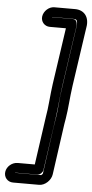

<svg xmlns="http://www.w3.org/2000/svg" viewBox="-71 -828 469 974"><g transform="rotate(5 163.0 -341.0)"><path d="M158 -743H264C283 -743 286 -738 287 -725C288 -709 285 -702 283 -685L242 -404C236 -364 232 -330 230 -301C226 -251 221 -228 214 -183L181 52C181 54 175 60 173 61H41H40V60H41H153C168 60 180 46 182 35L221 -234C228 -283 233 -348 241 -404L285 -704C288 -725 282 -742 264 -742H158ZM151 -692H233L191 -404C183 -349 180 -283 171 -236L136 10H49C21 10 -6 32 -10 60C-14 88 6 111 34 111H167C197 111 227 82 231 52L264 -183C266 -200 269 -217 272 -234C281 -287 283 -341 292 -404L333 -685C334 -692 335 -698 336 -705C346 -759 317 -793 271 -793H165C138 -793 112 -769 108 -742C104 -715 124 -692 151 -692Z"/></g></svg>

Font: AppleStorm
Style: CBoIta
Weight: 400
Foundry: Cannot Into Space Fonts
Version: Version 1.01